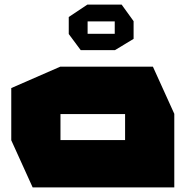

<svg xmlns="http://www.w3.org/2000/svg" viewBox="-20 -815 824 835"><path d="M243 -319V-525H645L738 -320V-319ZM122 0 29 -205V-206H524V0ZM29 -206V-432L242 -525H243V-206ZM524 0V-319H738V0ZM361 -722V-795H509L561 -723V-722ZM331 -597 279 -667V-668H479V-597ZM279 -668V-741L360 -795H361V-668ZM479 -597V-722H561V-646L480 -597Z"/></svg>

Font: Foldit ExtraBold
Style: Regular
Weight: 800
Version: Version 1.003